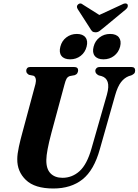

<svg xmlns="http://www.w3.org/2000/svg" viewBox="-20 -1092 810 1123"><path d="M515.5 -224.5 605.5 -539Q618.5 -586 609.8 -612.5Q601 -639 573.5 -647L557.5 -651Q537 -661.5 537.5 -677.5Q537.5 -686.5 544.2 -693.2Q551 -700 564 -700H749Q770.5 -700 770.5 -679.5Q770.5 -668.5 764.8 -662.2Q759 -656 747.5 -651L734 -647Q707.5 -637 687.8 -611.5Q668 -586 653.5 -535L564 -219.5Q530 -96.5 462.8 -43Q395.5 10.5 292 10.5Q183.5 10.5 131.8 -39Q80 -88.5 81 -161.5Q81 -190.5 90.5 -234Q100 -277.5 110 -313L187.5 -601Q192 -618.5 188.8 -631.8Q185.5 -645 176 -649L149 -654.5Q140.5 -660.5 137 -665.2Q133.5 -670 133.5 -679Q133.5 -687.5 139.2 -693.8Q145 -700 155 -700H414Q437 -700 437 -680Q436.5 -672 432.5 -664.5Q428.5 -657 417.5 -652.5L388 -647Q375.5 -642.5 369.2 -631.5Q363 -620.5 357 -597L280.5 -314Q251.5 -205 251 -157Q250 -104 275.5 -78Q301 -52 345.5 -52Q402 -52 445.5 -91.2Q489 -130.5 515.5 -224.5ZM390.5 -745Q355 -745 339.5 -765Q324 -785 333 -819Q341.5 -853 368 -873.2Q394.5 -893.5 429.5 -893.5Q464.5 -893.5 480 -873.2Q495.5 -853 486.5 -819Q478 -785.5 451.8 -765.2Q425.5 -745 390.5 -745ZM585 -745Q550 -745 534.2 -765Q518.5 -785 527.5 -819Q536 -853 562.5 -873.2Q589 -893.5 624 -893.5Q660 -893.5 675.5 -873.2Q691 -853 682.5 -819Q673.5 -785.5 647.2 -765.2Q621 -745 585 -745ZM583.5 -927.5Q570.5 -916.5 560.8 -909.8Q551 -903 538.5 -903Q526 -903 519.2 -909.2Q512.5 -915.5 506 -927.5L434 -1039.5Q424.5 -1056.5 437.5 -1067Q450.5 -1077.5 465 -1065L561 -1004.5L692 -1065Q715.5 -1078 725.5 -1067Q728.5 -1063 727.2 -1054.5Q726 -1046 716.5 -1037.5Z"/></svg>

Font: Fraunces 144pt S050
Style: Bold Italic
Weight: 700
Italic angle: -16°
Version: Version 1.000; ttfautohint (v1.8.3)